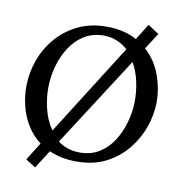

<svg xmlns="http://www.w3.org/2000/svg" viewBox="-91 -848 960 1018"><g transform="rotate(10 389.0 -339.5)"><path d="M165 85 112 51 172 -45Q127 -79 98.5 -126.5Q70 -174 57 -228Q44 -282 45 -335Q46 -407 71 -475Q96 -543 143.5 -597.5Q191 -652 258 -684Q325 -716 410 -716Q458 -716 499 -706.5Q540 -697 573 -678L627 -764L686 -725L630 -638Q688 -585 714.5 -511Q741 -437 740 -363Q739 -299 716 -233Q693 -167 647.5 -110.5Q602 -54 534.5 -19Q467 16 376 16Q332 16 295.5 8.5Q259 1 228 -13ZM222 -124 533 -616Q507 -640 474 -653.5Q441 -667 401 -667Q342 -666 297.5 -638Q253 -610 223 -563.5Q193 -517 177.5 -462Q162 -407 161 -353Q159 -298 173.5 -235Q188 -172 222 -124ZM384 -34Q444 -34 489 -62Q534 -90 563.5 -136.5Q593 -183 608.5 -238Q624 -293 625 -346Q626 -403 614 -457.5Q602 -512 577 -555L266 -72Q290 -54 319 -44Q348 -34 384 -34Z"/></g></svg>

Font: Lora Medium
Style: Italic
Weight: 500
Italic angle: -3°
Designer: Olga Karpushina, Alexei Vanyashin (Cyrillic)
Foundry: Cyreal
Version: Version 3.004